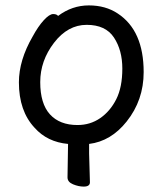

<svg xmlns="http://www.w3.org/2000/svg" viewBox="-20 -512 602 711"><path d="M267 -49Q314 -49 351 -74.5Q388 -100 410.5 -144.5Q433 -189 433 -258Q433 -326 402 -373Q371 -420 301 -420Q231 -420 180 -353.5Q129 -287 129 -208Q129 -128 165 -88.5Q201 -49 267 -49ZM290 179Q271 179 250.5 170.5Q230 162 230 145L232 21Q155 14 108 -39Q50 -101 50 -207Q50 -289 101 -377Q121 -414 142 -437Q163 -460 177 -460Q190 -460 195 -453Q247 -492 309 -492Q371 -492 416 -462Q512 -399 512 -245Q512 -141 449 -62Q391 11 310 21V56L313 163Q313 179 290 179Z"/></svg>

Font: LXGW WenKai Medium
Style: Regular
Weight: 500
Designer: LXGW / Fontworks Inc.
Foundry: LXGW / Fontworks Inc.
Version: Version 1.501; October 10, 2024